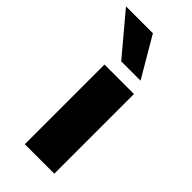

<svg xmlns="http://www.w3.org/2000/svg" viewBox="-279 -801 852 852"><g transform="rotate(45 147.5 -375.0)"><path d="M238.8 -562.5H117.5L-40 -750H128.8ZM75 0V-500H260V0Z"/></g></svg>

Font: Now Black
Style: Regular
Weight: 900
Designer: Alfredo Marco Pradil
Foundry: Alfredo Marco Pradil
Version: Version 1.002;PS 001.002;hotconv 1.0.88;makeotf.lib2.5.64775